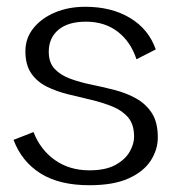

<svg xmlns="http://www.w3.org/2000/svg" viewBox="-20 -533 506 567"><path d="M232 -513Q309 -513 364 -480Q419 -447 440 -387L383 -358Q366 -410 327.5 -439.5Q289 -469 234 -469Q181 -469 152.5 -445Q124 -421 124 -380Q124 -348 141.5 -329.5Q159 -311 187.5 -300.5Q216 -290 250.5 -283Q285 -276 319.5 -267Q354 -258 382.5 -242Q411 -226 428.5 -199Q446 -172 446 -127Q446 -91 425 -58.5Q404 -26 359.5 -6Q315 14 244 14Q155 14 99.5 -21Q44 -56 20 -120L79 -143Q99 -91 142 -60.5Q185 -30 244 -30Q292 -30 321 -46Q350 -62 363 -85Q376 -108 376 -129Q376 -165 359 -185.5Q342 -206 313 -218Q284 -230 250 -238Q216 -246 181.5 -254.5Q147 -263 118.5 -277Q90 -291 72.5 -316Q55 -341 55 -382Q55 -420 78.5 -449.5Q102 -479 142 -496Q182 -513 232 -513Z"/></svg>

Font: Panamera
Style: Regular
Weight: 400
Designer: Bastien Sozeau
Foundry: NBR — Bastien Sozeau
Version: Version 3.002; ttfautohint (v1.8.4.7-5d5b);gftools[0.9.33]